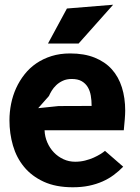

<svg xmlns="http://www.w3.org/2000/svg" viewBox="-20 -784 590 812"><path d="M501 -79Q482.5 -60 461 -44Q439.5 -28 413.5 -16.5Q387.5 -5 356.5 1.5Q325.5 8 288 8Q216 8 165 -15.5Q114 -39 81.8 -78.2Q49.5 -117.5 34.8 -168.5Q20 -219.5 20 -275Q20 -310.5 27 -345.2Q34 -380 48.2 -411.2Q62.5 -442.5 83.8 -469.5Q105 -496.5 133.5 -516Q162 -535.5 197.8 -546.8Q233.5 -558 276.5 -558Q336.5 -558 380.5 -540.2Q424.5 -522.5 453 -490.8Q481.5 -459 495.5 -414.5Q509.5 -370 509.5 -316Q509.5 -302.5 507.8 -280.5Q506 -258.5 503.5 -233H168.5Q169.5 -206 180 -181.8Q190.5 -157.5 207.8 -139.5Q225 -121.5 248 -110.8Q271 -100 298 -100Q320 -100 339.8 -105Q359.5 -110 375.8 -117.2Q392 -124.5 404.5 -132.2Q417 -140 424 -146ZM367.5 -336Q367.5 -359 364 -379.5Q360.5 -400 351 -415.8Q341.5 -431.5 325.2 -440.8Q309 -450 283.5 -450Q262 -450 245.8 -442.5Q229.5 -435 217.8 -423.8Q206 -412.5 198.5 -400Q191 -387.5 187 -378L141.5 -326.5L228 -335.5ZM263 -748 458.5 -764 312.5 -600H183Z"/></svg>

Font: B612
Style: Bold
Weight: 700
Designer: Nicolas Chauveau, Thomas Paillot, Jonathan Favre-Lamarine, Jean-Luc Vinot
Foundry: AIRBUS
Version: Version 1.008